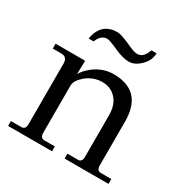

<svg xmlns="http://www.w3.org/2000/svg" viewBox="-152 -792 900 924"><g transform="rotate(30 297.5 -330.0)"><path d="M572 -27V0H328V-27H387Q406 -27 409 -50V-287Q409 -345 379 -377.5Q349 -410 302 -410Q255 -410 215 -379Q177 -347 177 -319V-50Q180 -27 200 -27H258V0H14V-27H72Q92 -27 95 -50V-396Q94 -430 61 -430H14V-457H178V-430Q177 -418 177 -402V-382Q185 -401 219 -430Q270 -470 330 -470Q491 -470 491 -299V-50Q494 -27 514 -27ZM430 -660H458Q458 -621 426.5 -589.5Q395 -558 361.5 -558Q328 -558 280 -580Q232 -602 218 -602Q184 -602 167 -558H139Q156 -654 245 -654Q265 -654 317 -631Q362 -609 380 -610.5Q398 -612 409 -623.5Q420 -635 430 -660Z"/></g></svg>

Font: GFS Didot
Style: Regular
Weight: 400
Designer: Takis Katsoulidis and George D. Matthiopoulos
Foundry: Takis Katsoulidis and George D. Matthiopoulos
Version: Version 1.0